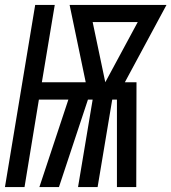

<svg xmlns="http://www.w3.org/2000/svg" viewBox="-36 -755 692 775"><path d="M-16 0 106 -735H185L133 -423H310L245 -735H636L468 -423H515L514 0H436V-353H417L358 0H279L338 -353H319L202 0H123L240 -353H121L63 0ZM389 -423 520 -666H338Z"/></svg>

Font: Iosevka Curly Extended
Style: Italic
Weight: 400
Width: 7
Italic angle: -9°
Monospace: yes
Designer: Belleve Invis
Foundry: Belleve Invis
Version: Version 11.1.0; ttfautohint (v1.8.3)